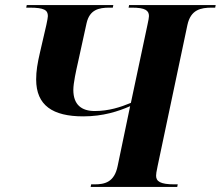

<svg xmlns="http://www.w3.org/2000/svg" viewBox="-20 -734 867 754"><path d="M336 0H676L678 -10H665C609 -10 593 -22 593 -44C593 -49 594 -60 599 -82L716 -636C729 -696 768 -704 812 -704H825L827 -714H487L485 -704H498C550 -704 565 -693 565 -671C565 -666 563 -654 559 -636L494 -330C453 -313 407 -298 352 -298C300 -298 268 -323 268 -381C268 -408 279 -457 286 -488L320 -643C332 -696 368 -704 410 -704H423L425 -714H85L83 -704H96C154 -704 168 -694 168 -671C168 -667 166 -654 162 -636L137 -528C127 -485 122 -455 122 -422C122 -320 187 -277 307 -277C385 -277 445 -297 491 -317L442 -82C429 -18 391 -10 351 -10H338Z"/></svg>

Font: Noto Serif Display
Style: Bold Italic
Weight: 700
Italic angle: -12°
Designer: Monotype Design Team
Foundry: Monotype Imaging Inc.
Version: Version 2.009